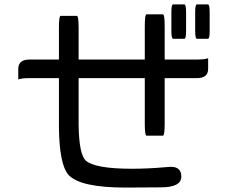

<svg xmlns="http://www.w3.org/2000/svg" viewBox="-20 -804 1040 867"><path d="M633.8 -535.2V-684.6Q633.8 -739.3 641.6 -739.3H715.8Q723.6 -739.3 723.6 -684.6V-535.2H869.1Q904.3 -535.2 919.9 -541Q919.9 -535.2 919.9 -493.2Q919.9 -451.2 869.1 -451.2H723.6V-246.1Q723.6 -191.4 715.8 -191.4H641.6Q633.8 -191.4 633.8 -246.1V-451.2H335V-239.3Q336.9 -107.4 367.2 -79.1Q408.2 -42 576.2 -42Q647.5 -42 723.6 -48.8L751 -50.8Q798.8 -50.8 798.8 -6.8Q798.8 42 706.1 42L546.9 43Q341.8 43 289.1 -14.6Q248 -61.5 246.1 -228.5V-451.2H114.3Q78.1 -451.2 62.5 -445.3Q62.5 -451.2 62.5 -493.2Q62.5 -535.2 114.3 -535.2H246.1V-678.7Q246.1 -732.4 253.9 -732.4H327.1Q335 -732.4 335 -678.7V-535.2H633.8ZM861.3 -749Q861.3 -784.2 869.1 -784.2H918.9Q926.8 -784.2 926.8 -749V-664.1Q926.8 -628.9 918.9 -628.9H869.1Q861.3 -628.9 861.3 -664.1V-749ZM753.9 -749Q753.9 -784.2 761.7 -784.2H812.5Q820.3 -784.2 820.3 -749V-664.1Q820.3 -628.9 812.5 -628.9H761.7Q753.9 -628.9 753.9 -664.1V-749Z"/></svg>

Font: YuPearl-Regular
Style: Regular
Weight: 400
Designer: Max Yao
Foundry: Max-Everyday
Version: Version 1.011; ttfautohint (v1.8.3)